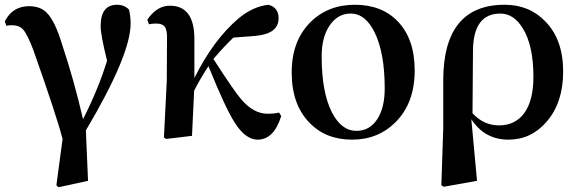

<svg xmlns="http://www.w3.org/2000/svg" viewBox="-20 -571 2427 807"><path d="M0 -481Q33 -545 102 -545Q150 -545 177 -517Q211 -483 241 -384Q291 -235 329 -70Q394 -198 430 -316Q403 -424 403 -461Q403 -551 472 -551Q502 -551 522 -531Q529 -504 529 -472Q529 -340 341 -23L350 189L226 216L217 208L243 13Q218 -84 120 -361Q95 -427 77 -447Q61 -465 30 -465Q12 -465 7 -462Z M1162 -83Q1131 16 1063 16Q1011 16 965 -58Q927 -118 856 -293Q821 -239 796 -190L787 0L678 13L669 7L681 -231L682 -407Q683 -444 673 -458Q663 -472 637 -472Q617 -472 606 -469L599 -488Q639 -547 694 -547Q797 -547 797 -407V-243Q877 -404 983 -494Q1044 -544 1108 -551Q1151 -540 1151 -494Q1151 -429 1053 -420L961 -413Q920 -374 877 -323Q966 -185 996 -151Q1047 -93 1104 -93Q1135 -93 1153 -98Z M1281 -55Q1206 -131 1206 -267Q1206 -399 1285 -478Q1359 -551 1471 -551Q1585 -551 1652 -481Q1723 -407 1723 -275Q1723 -139 1644 -59Q1570 16 1460 16Q1349 16 1281 -55ZM1567 -72Q1597 -120 1597 -199Q1597 -346 1556 -432Q1517 -514 1454 -514Q1399 -514 1365 -463Q1332 -414 1332 -335Q1332 -183 1375 -99Q1415 -21 1478 -21Q1535 -21 1567 -72Z M1966 -95Q2013 -44 2077 -44Q2145 -44 2183 -95Q2222 -148 2222 -248Q2222 -379 2178 -451Q2140 -514 2083 -514Q1970 -514 1968 -360ZM1843 -235Q1844 -551 2101 -551Q2205 -551 2272 -481Q2347 -405 2347 -270Q2347 -140 2278 -60Q2213 16 2117 16Q2017 16 1961 -70L1985 189L1845 214L1835 208L1843 -31Z"/></svg>

Font: Source Han Serif JP
Style: Bold
Weight: 700
Designer: Ryoko NISHIZUKA  (kana & ideographs); Frank Grießhammer (Latin, Greek & Cyrillic); Wenlong ZHANG  (bopomofo); Sandoll Co
Foundry: Adobe Systems Incorporated
Version: Version 1.000;PS 1;hotconv 16.6.53;makeotf.lib2.5.65590